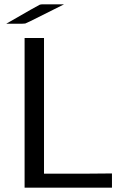

<svg xmlns="http://www.w3.org/2000/svg" viewBox="-20 -870 582 890"><path d="M9 -760Q158 -846 164 -848Q169 -850 178 -850H277L119 -771L97 -761L82 -760ZM94 0V-694H184V-65H379L499 -66V0Z"/></svg>

Font: CMU Sans Serif
Style: Medium
Weight: 500
Version: Version 0.7.0